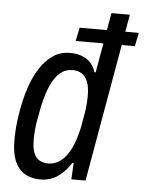

<svg xmlns="http://www.w3.org/2000/svg" viewBox="-53 -766 621 821"><g transform="rotate(5 258.0 -355.5)"><path d="M151 12Q111 12 83 -5Q55 -22 40.5 -56.5Q26 -91 26 -145Q26 -170 28 -197.5Q30 -225 35 -255Q44 -316 61 -368Q78 -420 102.5 -458Q127 -496 158.5 -517Q190 -538 230 -538Q259 -538 281 -530Q303 -522 318.5 -506Q334 -490 341 -465H347L392 -723H471L344 0H283L287 -70H281Q259 -34 226.5 -11Q194 12 151 12ZM178 -59Q209 -59 234 -79Q259 -99 276.5 -136.5Q294 -174 305 -226Q311 -259 315 -283Q319 -307 320.5 -326.5Q322 -346 322 -362Q322 -399 313 -422Q304 -445 287.5 -455.5Q271 -466 249 -466Q218 -466 195 -447Q172 -428 155.5 -391.5Q139 -355 127 -300Q120 -266 115.5 -239.5Q111 -213 109.5 -192.5Q108 -172 108 -155Q108 -105 125.5 -82Q143 -59 178 -59ZM250 -591 262 -649H516L504 -591Z"/></g></svg>

Font: Archivo Condensed
Style: Italic
Weight: 400
Width: 3
Italic angle: -10°
Designer: Hector Gatti
Foundry: Omnibus-Type
Version: Version 2.001